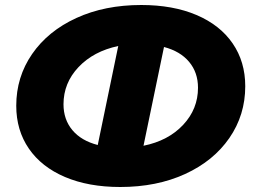

<svg xmlns="http://www.w3.org/2000/svg" viewBox="-20 -734 1015 768"><path d="M961 -389Q961 -274 897.5 -182Q834 -90 720.5 -38Q607 14 461 14Q334 14 240 -26Q146 -66 95.5 -139.5Q45 -213 45 -311Q45 -426 108.5 -518Q172 -610 285.5 -662Q399 -714 545 -714Q672 -714 766 -674Q860 -634 910.5 -560.5Q961 -487 961 -389ZM371 -154 453 -550Q354 -529 294 -465.5Q234 -402 234 -317Q234 -256 269.5 -213.5Q305 -171 371 -154ZM772 -383Q772 -444 736.5 -486.5Q701 -529 636 -546L554 -151Q653 -171 712.5 -234.5Q772 -298 772 -383Z"/></svg>

Font: Montserrat Alternates ExtraBold
Style: Italic
Weight: 800
Italic angle: -11.3°
Designer: Julieta Ulanovsky
Foundry: Julieta Ulanovsky
Version: Version 7.200